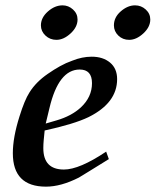

<svg xmlns="http://www.w3.org/2000/svg" viewBox="-20 -681 582 718"><path d="M463 -532Q439 -532 422.5 -548Q406 -564 406 -586Q406 -616 431 -638Q457 -661 485 -661Q508 -661 525 -645.5Q542 -630 542 -608Q542 -580 516 -556Q490 -532 463 -532ZM191 -532Q167 -532 150 -548Q133 -564 133 -586Q133 -615 159 -638Q185 -661 214 -661Q236 -661 253 -645.5Q270 -630 270 -608Q270 -580 244 -556Q218 -532 191 -532ZM418 -385Q418 -296 311 -243Q257 -217 147 -193Q145 -174 143.5 -157.5Q142 -141 142 -127Q142 -47 219 -47Q277 -47 377 -114L387 -86Q339 -56 311 -39Q283 -22 275 -17Q208 17 152 17Q28 17 28 -108Q28 -167 53 -246Q72 -307 90 -335Q114 -374 159 -405Q182 -421 204.5 -433.5Q227 -446 250 -454Q287 -469 323 -469Q365 -469 391.5 -447Q418 -425 418 -385ZM324 -370Q324 -421 278 -421Q199 -421 165 -277L151 -219L192 -231Q247 -247 282 -279Q324 -318 324 -370Z"/></svg>

Font: GFS Didot
Style: Bold Italic
Weight: 700
Italic angle: -12°
Designer: Designed by Takis Katsoulidis and George D. Matthiopoulos.
Foundry: Designed by Takis Katsoulidis and George D. Matthiopoulos.
Version: Version 1.0